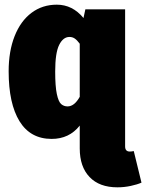

<svg xmlns="http://www.w3.org/2000/svg" viewBox="-20 -574 625 821"><path d="M585 207Q567 215 539 221Q511 227 482 227Q405 227 363 183Q321 139 321 61V-37Q276 20 201 20Q110 20 63.5 -55.5Q17 -131 17 -269Q17 -355 42.5 -419.5Q68 -484 114.5 -519Q161 -554 223 -554Q290 -554 337 -497L345 -534H515V52Q515 74 535 74Q542 74 552 72ZM321 -160V-387Q310 -402 300 -409Q290 -416 277 -416Q250 -416 233 -382Q216 -348 216 -268Q216 -205 223 -172Q230 -139 241.5 -129Q253 -119 269 -119Q298 -119 321 -160Z"/></svg>

Font: Fira Sans Condensed Black
Style: Regular
Weight: 900
Width: 3
Designer: Carrois Corporate & Edenspiekermann AG
Foundry: Carrois Corporate GbR & Edenspiekermann AG
Version: Version 4.203